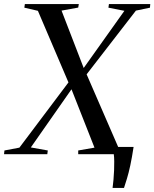

<svg xmlns="http://www.w3.org/2000/svg" viewBox="-44 -763 764 950"><path d="M513 167Q515.5 149.5 517.5 126.5Q519.5 103.5 520.5 79.8Q521.5 56 521.2 35Q521 14 519 0L486 -36H617Q609 16.5 600.8 55Q592.5 93.5 584.2 120.5Q576 147.5 569.5 167ZM-24 0 -22 -18.5 52 -32.5 319 -387.5 361.5 -414.5 571.5 -709.5 492.5 -725 495 -743H699.5L698 -725L628.5 -710.5L369 -375L328.5 -348L108.5 -33.5L192.5 -18.5L190 0ZM343 0V-18.5L423.5 -32.5L304.5 -334.5L299.5 -344L143.5 -709.5L76.5 -725L79 -743H346L343 -725.5L260.5 -710.5L374 -416.5L381 -403.5L541.5 -34L611.5 -18.5L609 0Z"/></svg>

Font: Merriweather 144pt
Style: Italic
Weight: 400
Italic angle: -7.8°
Version: Version 2.101